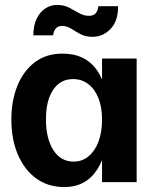

<svg xmlns="http://www.w3.org/2000/svg" viewBox="-20 -737 636 777"><path d="M240 20Q175 20 127 -14.5Q79 -49 52.5 -111Q26 -173 26 -253Q26 -329 50 -389Q74 -449 120 -484.5Q166 -520 233 -520Q326 -520 373 -452Q420 -384 420 -253Q420 -124 374 -52Q328 20 240 20ZM278 -83Q313 -83 339 -105Q365 -127 379 -165Q393 -203 393 -253Q393 -303 378.5 -339.5Q364 -376 337.5 -396.5Q311 -417 276 -417Q224 -417 195 -373.5Q166 -330 166 -254Q166 -176 196 -129.5Q226 -83 278 -83ZM393 0V-500H533V0ZM355 -588Q326 -588 305.5 -599Q285 -610 268 -621Q251 -632 231 -632Q200 -632 195 -594H115Q115 -634 128.5 -661.5Q142 -689 163.5 -703Q185 -717 211 -717Q239 -717 260 -706Q281 -695 300 -684Q319 -673 340 -673Q358 -673 367 -683Q376 -693 378 -712H458Q458 -651 427 -619.5Q396 -588 355 -588Z"/></svg>

Font: Moderustic SemiBold
Style: Regular
Weight: 600
Designer: Tural Alisoy
Foundry: TAFT Foundry
Version: Version 2.120